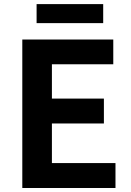

<svg xmlns="http://www.w3.org/2000/svg" viewBox="-20 -938 655 958"><path d="M91.3 0V-740.8H545.2V-617.3H239V-446.1H498.4V-321.9H239V-124.3H556.2V0ZM162.6 -822.6V-917.5H494.9V-822.6Z"/></svg>

Font: Noto Sans TC
Style: Regular
Weight: 100
Designer: Ryoko NISHIZUKA 西塚涼子 (kana, bopomofo & ideographs); Paul D. Hunt (Latin, Greek & Cyrillic); Sandoll Communications 산돌커뮤니
Foundry: Adobe
Version: Version 2.004;hotconv 1.0.118;makeotfexe 2.5.65603